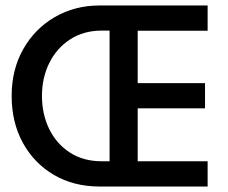

<svg xmlns="http://www.w3.org/2000/svg" viewBox="-20 -680 832 700"><path d="M737 0H343Q249 0 176.8 -42.2Q104.5 -84.5 63.5 -159Q22.5 -233.5 22.5 -330Q22.5 -426.5 64.8 -501Q107 -575.5 179.8 -617.8Q252.5 -660 343 -660H737V-568H482V-377H727.5V-285H482V-92H737ZM379.5 -92V-568.5H352Q285 -568.5 235.8 -536.5Q186.5 -504.5 159.8 -450.5Q133 -396.5 133 -330.5Q133 -264 159.2 -210Q185.5 -156 234.5 -124Q283.5 -92 352 -92Z"/></svg>

Font: Lucymar Sans Medium
Style: Regular
Weight: 500
Foundry: The League of Moveable Type (original font) / Main changes by Cristiano Sobral with portions from Mirco Monsees
Version: Version 2.001;August 30, 2020;FontCreator 13.0.0.2681 64-bit